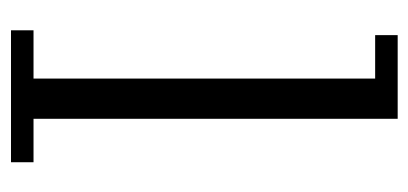

<svg xmlns="http://www.w3.org/2000/svg" viewBox="-222 -540 761 358"><g transform="rotate(90 159.0 -360.5)"><path d="M36 0V-42H126V-679H45V-721H201V-42H282V0Z"/></g></svg>

Font: Montagu Slab 16pt Light
Style: Regular
Weight: 300
Designer: Florian Karsten
Foundry: Florian Karsten
Version: Version 1.000; ttfautohint (v1.8.3)